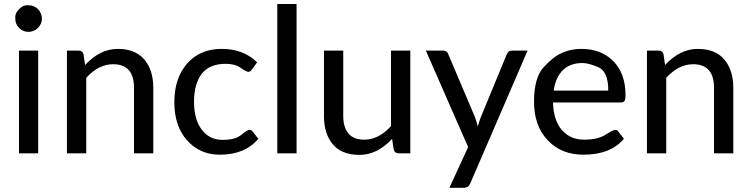

<svg xmlns="http://www.w3.org/2000/svg" viewBox="-20 -757 3704 948"><path d="M181.6 -690.9Q187 -678.7 187 -665Q187 -651.4 181.6 -639.6Q176.3 -627.9 167.2 -618.9Q158.2 -609.9 145.8 -604.7Q133.3 -599.6 120.1 -599.6Q106.9 -599.6 95.2 -604.7Q83.5 -609.9 74.5 -618.9Q65.4 -627.9 60.3 -639.6Q55.2 -651.4 55.2 -672.1Q55.2 -692.9 74.5 -712.2Q93.8 -731.4 113.8 -731.4Q133.8 -731.4 146 -726.3Q158.2 -721.2 167.2 -712.2Q176.3 -703.1 181.6 -690.9ZM168.5 -507.3V0H73.7V-507.3Z M538.6 -439.9Q466.8 -439.9 405.8 -372.6V0H310.5V-507.3H367.7Q387.7 -507.3 392.6 -488.3L399.9 -436Q474.1 -515.6 561 -515.6Q647.9 -515.6 692.4 -463.4Q736.8 -411.1 736.8 -323.7V0H641.6V-323.7Q641.6 -439.9 538.6 -439.9Z M1065.4 6.8Q967.3 6.8 904.1 -63.5Q840.8 -133.8 840.8 -252.4Q840.8 -371.1 904.1 -443.4Q967.3 -515.6 1074.7 -515.6Q1182.1 -515.6 1249.5 -449.2L1224.1 -414.1Q1215.8 -402.3 1206.1 -402.3Q1196.3 -402.3 1168.2 -422.1Q1140.1 -441.9 1095.2 -441.9Q1013.7 -441.9 975.8 -392.1Q938 -342.3 938 -254.4Q938 -166.5 976.3 -116.5Q1014.6 -66.4 1078.6 -66.4Q1142.1 -66.4 1171.4 -91.1Q1200.7 -115.7 1211.4 -115.7Q1222.2 -115.7 1228.5 -106.4L1255.4 -71.8Q1189.5 6.8 1065.4 6.8Z M1444.3 -737.3V0H1349.1V-737.3Z M1579.6 -184.1V-507.3H1674.8V-184.1Q1674.8 -128.9 1700.2 -98.1Q1725.6 -67.4 1777.8 -67.4Q1850.1 -67.4 1910.6 -134.3V-507.3H2005.9V0H1948.7Q1928.7 0 1923.8 -19L1916 -71.3Q1842.3 7.8 1754.9 7.8Q1667.5 7.8 1623.5 -44.2Q1579.6 -96.2 1579.6 -184.1Z M2165 -507.3Q2188 -507.3 2193.8 -488.3L2325.2 -178.7Q2333.5 -155.8 2338.9 -132.8Q2345.7 -156.2 2354.5 -179.7L2481.9 -488.3Q2488.8 -507.3 2509.3 -507.3H2585L2302.2 147.9Q2293.5 170.4 2269 170.4H2198.7L2291.5 -30.8L2082.5 -507.3Z M2856.4 -445.8Q2793.9 -445.8 2758.3 -409.7Q2722.7 -373.5 2713.9 -309.6H2983.4Q2983.4 -403.8 2934.8 -424.8Q2886.2 -445.8 2856.4 -445.8ZM2850.1 -515.6Q2948.7 -515.6 3008.5 -454.8Q3068.4 -394 3068.4 -288.1Q3068.4 -266.1 3063.5 -258.5Q3058.6 -251 3045.9 -251H2710.4Q2713.4 -161.1 2754.9 -114.3Q2796.4 -67.4 2863.8 -67.4Q2931.2 -67.4 2969.2 -91.6Q3007.3 -115.7 3018.1 -115.7Q3028.8 -115.7 3033.7 -106.4L3060.5 -71.8Q2994.6 6.8 2860.4 6.8Q2751.5 6.8 2684.1 -64.7Q2616.7 -136.2 2616.7 -254.4Q2616.7 -372.6 2663.8 -424.6Q2710.9 -476.6 2755.1 -496.1Q2799.3 -515.6 2850.1 -515.6Z M3402.3 -439.9Q3330.6 -439.9 3269.5 -372.6V0H3174.3V-507.3H3231.4Q3251.5 -507.3 3256.3 -488.3L3263.7 -436Q3337.9 -515.6 3424.8 -515.6Q3511.7 -515.6 3556.2 -463.4Q3600.6 -411.1 3600.6 -323.7V0H3505.4V-323.7Q3505.4 -439.9 3402.3 -439.9Z"/></svg>

Font: Lato-Medium
Style: Regular
Weight: 500
Designer: Lukasz Dziedzic
Foundry: tyPoland Lukasz Dziedzic
Version: Version 2.006; 2014-01-15